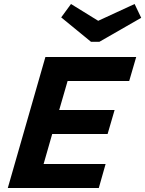

<svg xmlns="http://www.w3.org/2000/svg" viewBox="-20 -940 726 960"><path d="M19 0 207 -655H661L626 -535H318L276 -390H553L518 -270H241L198 -120H508L474 0ZM435 -731 286 -853 335 -920 471 -836 653 -920 686 -851 477 -731Z"/></svg>

Font: Intel One Mono
Style: Bold Italic
Weight: 700
Italic angle: -16°
Monospace: yes
Designer: Fred Shallcrass
Foundry: Frere-Jones Type LLC
Version: Version 1.400;hotconv 1.1.0;makeotfexe 2.6.0;FJTRelease1.4